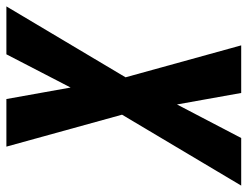

<svg xmlns="http://www.w3.org/2000/svg" viewBox="-133 -668 775 601"><g transform="rotate(90 254.5 -367.5)"><path d="M-26 0 196 -373 96 -735H245L281 -534L386 -735H535L313 -362L413 0H264L228 -201L124 0Z"/></g></svg>

Font: Iosevka SS04 Heavy
Style: Italic
Weight: 900
Italic angle: -9°
Monospace: yes
Designer: Belleve Invis
Foundry: Belleve Invis
Version: Version 19.0.0; ttfautohint (v1.8.4)